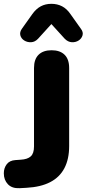

<svg xmlns="http://www.w3.org/2000/svg" viewBox="-35 -977 453 1005"><path d="M68 8Q28 10 6.5 -12.5Q-15 -35 -15 -70Q-15 -97 0 -117Q15 -137 45 -139L73 -141Q109 -143 126 -158.5Q143 -174 143 -210V-621Q143 -667 167 -690.5Q191 -714 235 -714Q279 -714 303 -690.5Q327 -667 327 -621V-213Q327 -144 302 -96.5Q277 -49 227.5 -23.5Q178 2 104 6ZM164 -774Q148 -757 128 -756Q108 -755 92 -765Q76 -775 71.5 -792Q67 -809 80 -827L134 -903Q154 -931 178.5 -944Q203 -957 234 -957Q265 -957 290 -944Q315 -931 334 -903L388 -827Q402 -809 397 -792Q392 -775 376.5 -765Q361 -755 341 -756Q321 -757 304 -774L234 -851Z"/></svg>

Font: Nunito ExtraLight Black
Style: Regular
Weight: 900
Version: Version 3.602